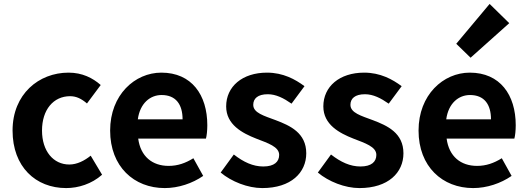

<svg xmlns="http://www.w3.org/2000/svg" viewBox="-20 -944 2689 978"><path d="M317 14C379 14 447 -7 500 -54L442 -151C411 -126 373 -106 333 -106C252 -106 194 -174 194 -279C194 -385 252 -454 337 -454C369 -454 395 -441 423 -417L493 -511C452 -547 399 -574 329 -574C178 -574 44 -465 44 -279C44 -94 162 14 317 14Z M819 14C889 14 960 -10 1015 -48L965 -138C925 -113 885 -99 839 -99C756 -99 696 -147 684 -238H1029C1033 -252 1036 -279 1036 -306C1036 -461 956 -574 802 -574C667 -574 541 -461 541 -279C541 -95 663 14 819 14ZM682 -336C693 -418 745 -460 803 -460C876 -460 910 -412 910 -336Z M1316 14C1463 14 1540 -65 1540 -163C1540 -267 1458 -304 1384 -332C1325 -354 1270 -369 1270 -410C1270 -442 1293 -464 1344 -464C1386 -464 1425 -444 1465 -416L1531 -505C1484 -540 1422 -574 1340 -574C1214 -574 1132 -503 1132 -402C1132 -309 1214 -266 1285 -238C1344 -215 1402 -197 1402 -155C1402 -120 1377 -96 1321 -96C1269 -96 1221 -118 1171 -157L1104 -65C1159 -19 1242 14 1316 14Z M1811 14C1958 14 2035 -65 2035 -163C2035 -267 1953 -304 1879 -332C1820 -354 1765 -369 1765 -410C1765 -442 1788 -464 1839 -464C1881 -464 1920 -444 1960 -416L2026 -505C1979 -540 1917 -574 1835 -574C1709 -574 1627 -503 1627 -402C1627 -309 1709 -266 1780 -238C1839 -215 1897 -197 1897 -155C1897 -120 1872 -96 1816 -96C1764 -96 1716 -118 1666 -157L1599 -65C1654 -19 1737 14 1811 14Z M2390 14C2460 14 2531 -10 2586 -48L2536 -138C2496 -113 2456 -99 2410 -99C2327 -99 2267 -147 2255 -238H2600C2604 -252 2607 -279 2607 -306C2607 -461 2527 -574 2373 -574C2238 -574 2112 -461 2112 -279C2112 -95 2234 14 2390 14ZM2253 -336C2264 -418 2316 -460 2374 -460C2447 -460 2481 -412 2481 -336ZM2377 -650 2574 -826 2474 -924 2304 -721Z"/></svg>

Font: Kinto Sans
Style: Bold
Weight: 700
Designer: Authors: Ryoko NISHIZUKA  (kana & ideographs); Paul D. Hunt (Latin, Greek & Cyrillic); Wenlong ZHANG  (bopomofo); Sandol
Foundry: Adobe Systems Incorporated, ookami Inc.
Version: Version 0.001